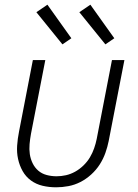

<svg xmlns="http://www.w3.org/2000/svg" viewBox="-20 -786 590 818"><path d="M219 12Q189 12 161.5 5.5Q134 -1 112 -17Q90 -33 76.5 -57Q63 -81 57 -108.5Q51 -136 53 -165.5Q55 -195 61 -225L120 -530H173L112 -216Q108 -194 106 -172Q104 -150 107 -129.5Q110 -109 119 -90.5Q128 -72 143 -59Q158 -46 178.5 -40.5Q199 -35 221 -35Q241 -35 261 -39.5Q281 -44 300 -54.5Q319 -65 335.5 -81Q352 -97 363 -115.5Q374 -134 381 -154Q388 -174 392 -194L457 -530H510L443 -185Q438 -160 429 -134.5Q420 -109 405 -85.5Q390 -62 368.5 -42.5Q347 -23 322.5 -10.5Q298 2 271.5 7Q245 12 219 12ZM429 -597 318 -734 365 -766 467 -623ZM246 -597 135 -734 182 -766 284 -623Z"/></svg>

Font: Lode Dark
Style: Italic
Weight: 400
Italic angle: -11°
Monospace: yes
Designer: Belleve Invis
Foundry: Belleve Invis
Version: Version 29.2.0; ttfautohint (v1.8.3)